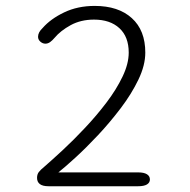

<svg xmlns="http://www.w3.org/2000/svg" viewBox="-20 -646 659 666"><path d="M484 -463.5Q484 -419.5 460.2 -370Q436.5 -320.5 399 -271Q361.5 -221.5 320 -177.2Q278.5 -133 241.5 -99.2Q204.5 -65.5 182.5 -48H459.5Q479.5 -48 489.8 -41.5Q500 -35 500 -23.5Q500 -12.5 489.8 -6.2Q479.5 0 459.5 0H148Q128 0 118.2 -7.5Q108.5 -15 108.5 -29Q108.5 -41 114.5 -49Q120.5 -57 133.5 -67.5Q160 -90.5 197.8 -125.5Q235.5 -160.5 275.2 -202.8Q315 -245 349.5 -290.5Q384 -336 405.2 -380.5Q426.5 -425 426.5 -463.5Q426.5 -518.5 394.2 -548.2Q362 -578 306 -578Q260.5 -578 225.2 -558.8Q190 -539.5 169.5 -515Q161.5 -505.5 153.8 -500Q146 -494.5 137.5 -494.5Q128 -494.5 120 -501.5Q112 -508.5 112 -518.5Q112 -534 128 -549Q155.5 -580.5 202.5 -603Q249.5 -625.5 308.5 -625.5Q390.5 -625.5 437.2 -583.2Q484 -541 484 -463.5Z"/></svg>

Font: Sono Monospace Light
Style: Regular
Weight: 300
Version: Version 2.112